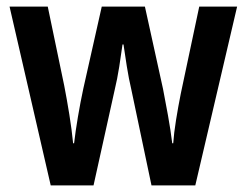

<svg xmlns="http://www.w3.org/2000/svg" viewBox="-20 -563 748 583"><path d="M379 -290Q371 -324 365 -362Q359 -400 355 -428H352Q348 -398 342 -360Q336 -322 328 -289L264 0H134L9 -543H125L175 -303Q183 -262 190.5 -215.5Q198 -169 202 -128H205Q209 -163 216.5 -207.5Q224 -252 233 -294L289 -543H420L475 -293Q482 -257 490 -213Q498 -169 503 -128H506Q508 -158 514.5 -198.5Q521 -239 529 -279L585 -543H700L573 0H440Z"/></svg>

Font: Noto Sans Georgian Condensed SemiBold
Style: Regular
Weight: 600
Width: 3
Designer: Monotype Design Team, Akaki Razmadze
Foundry: Google LLC
Version: Version 2.005; ttfautohint (v1.8.4.7-5d5b)